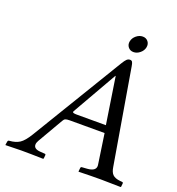

<svg xmlns="http://www.w3.org/2000/svg" viewBox="-143 -915 952 1032"><g transform="rotate(20 333.5 -398.5)"><path d="M307.1 -283.2H474.1L433.1 -549.8H431.2L286.1 -295.9Q283.7 -292 283.7 -290Q283.7 -283.2 307.1 -283.2ZM161.1 -79.1Q153.8 -66.4 153.8 -55.7Q153.8 -31.7 189.9 -28.8L216.8 -26.9Q224.1 -26.9 223.1 -19L221.2 0L217.8 2Q147.5 0 92.8 0Q76.2 0 3.9 2L2.9 0L5.9 -19Q7.3 -26.9 15.1 -26.9Q49.8 -29.3 72.8 -43.9Q95.7 -58.6 122.1 -102.1L437 -622.1Q449.7 -643.1 457.5 -650.4Q465.8 -658.2 476.1 -658.2Q485.8 -658.2 489.7 -651.1Q493.7 -644 496.1 -627.9L587.9 -85.9Q592.3 -56.6 605.7 -43.7Q619.1 -30.8 647.9 -27.8L658.2 -26.9Q667 -26.9 666 -19L664.1 0L662.1 2Q591.8 0 548.8 0Q494.1 0 421.9 2L420.9 0L422.9 -19Q423.3 -26.9 431.2 -26.9L459 -28.8Q507.8 -32.2 507.8 -62.5Q507.8 -64.9 506.8 -71.8L481.9 -241.2H282.2Q265.1 -241.2 257.8 -237.8Q250.5 -234.4 245.1 -224.1ZM447.8 -717.3Q436.5 -731.4 440.4 -751Q444.3 -770.5 461.4 -784.7Q478.5 -798.8 498 -798.8Q517.6 -798.8 528.8 -784.7Q540 -770.5 536.1 -751Q532.2 -731.4 515.1 -717.3Q498 -703.1 478.5 -703.1Q459 -703.1 447.8 -717.3Z"/></g></svg>

Font: Linux Libertine G
Style: Italic
Weight: 400
Italic angle: -12°
Designer: Philipp H. Poll
Foundry: Philipp H. Poll
Version: Version 5.1.3